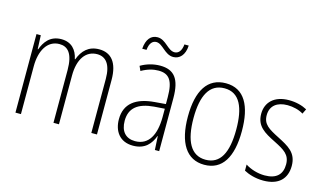

<svg xmlns="http://www.w3.org/2000/svg" viewBox="-85 -976 2110 1249"><g transform="rotate(15 970.0 -351.5)"><path d="M497 -539C425 -539 385 -497 362 -436H359C347 -495 311 -539 242 -539C164 -539 130 -485 112 -436H109L105 -529H76V0H113V-323C113 -426 156 -505 238 -505C293 -505 332 -468 332 -355V0H369V-328C369 -441 417 -505 492 -505C548 -505 587 -465 587 -364V0H625V-367C625 -486 576 -539 497 -539Z M765 -615H794C798 -662 819 -681 843 -681C887 -681 915 -615 973 -615C1015 -615 1049 -648 1052 -713H1023C1019 -668 999 -647 973 -647C927 -647 900 -713 843 -713C799 -713 770 -680 765 -615ZM907 -539C862 -539 816 -526 777 -503L791 -472C833 -496 871 -505 905 -505C976 -505 1007 -466 1007 -353V-307L934 -301C808 -291 737 -238 737 -133C737 -54 779 10 869 10C951 10 988 -38 1008 -92H1010L1015 0H1044V-357C1044 -486 1002 -539 907 -539ZM937 -271 1008 -276V-218C1007 -101 967 -22 875 -22C812 -22 776 -62 776 -133C776 -219 830 -262 937 -271Z M1530 -265C1530 -433 1476 -539 1350 -539C1228 -539 1166 -442 1166 -266C1166 -90 1229 10 1349 10C1470 10 1530 -89 1530 -265ZM1204 -266C1204 -419 1250 -505 1350 -505C1453 -505 1492 -411 1492 -266C1492 -108 1447 -24 1349 -24C1250 -24 1204 -112 1204 -266Z M1902 -130C1902 -220 1843 -249 1770 -287C1699 -323 1659 -346 1659 -407C1659 -471 1704 -505 1774 -505C1812 -505 1853 -495 1881 -477L1897 -510C1864 -528 1822 -539 1775 -539C1676 -539 1622 -484 1622 -407C1622 -323 1678 -292 1754 -254C1823 -219 1864 -196 1864 -130C1864 -64 1827 -25 1747 -25C1699 -25 1652 -40 1616 -63V-22C1645 -6 1691 10 1747 10C1850 10 1902 -44 1902 -130Z"/></g></svg>

Font: Noto Sans Gurmukhi Condensed ExtraLight
Style: Regular
Weight: 200
Width: 3
Designer: Jelle Bosma - Monotype Design Team
Foundry: Monotype Imaging Inc.
Version: Version 2.004